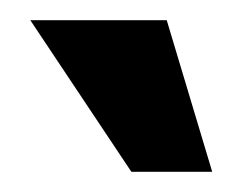

<svg xmlns="http://www.w3.org/2000/svg" viewBox="-20 -720 240 190"><path d="M110 -550 10 -700H145L190 -550Z"/></svg>

Font: Scada
Style: Bold
Weight: 700
Designer: Jovanny Lemonad
Foundry: Jovanny Lemonad
Version: Version 4.100;PS 004.100;hotconv 1.0.88;makeotf.lib2.5.64775